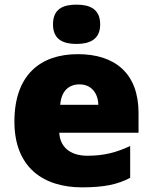

<svg xmlns="http://www.w3.org/2000/svg" viewBox="-20 -796 658 826"><path d="M309 -776C253 -776 208 -759 208 -691C208 -625 253 -607 309 -607C364 -607 411 -625 411 -691C411 -759 364 -776 309 -776ZM315 -563C152 -563 42 -472 42 -273C42 -76 166 10 333 10C429 10 487 -3 540 -31V-168C479 -139 425 -126 356 -126C278 -126 238 -167 235 -225H576V-310C576 -479 476 -563 315 -563ZM322 -433C374 -433 402 -394 403 -345H239C244 -406 277 -433 322 -433Z"/></svg>

Font: Noto Sans Thai Looped Black
Style: Regular
Weight: 900
Designer: Sasikarn Vongin, Ben Mitchell
Foundry: The Fontpad Ltd
Version: Version 1.001